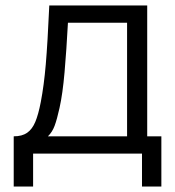

<svg xmlns="http://www.w3.org/2000/svg" viewBox="-20 -560 638 700"><path d="M128.7 -188Q140.3 -248.3 146.9 -325.3Q153.5 -402.3 159.7 -540H516.7V-63H568.3V120H497.7V0H100.7V120H30V-63Q60.3 -63 78.8 -75.8Q97.2 -88.5 108.5 -115.2Q119.8 -141.8 128.7 -188ZM443.3 -63V-477H227.7Q222.3 -376.3 215.4 -297.1Q208.5 -217.8 197 -166.3Q187.7 -124.3 179.1 -101.3Q170.5 -78.3 154.7 -63Z"/></svg>

Font: Tap Sans
Style: Regular
Weight: 400
Designer: Tap Payments
Foundry: Tap Payments
Version: Version 1.001;Glyphs 3.1.2 (3151)